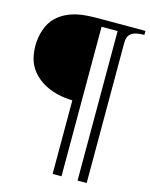

<svg xmlns="http://www.w3.org/2000/svg" viewBox="-132 -742 838 1072"><g transform="rotate(15 287.0 -206.5)"><path d="M330.1 -617.7V246.6H278.8V-178.7Q235.4 -179.7 197 -188.5Q158.7 -197.3 126.7 -213.1Q94.7 -229 69.8 -251.2Q44.9 -273.4 28.8 -300.8Q14.2 -325.7 7.3 -356.7Q0.5 -387.7 0.5 -419.9Q0.5 -444.3 4.4 -468.5Q8.3 -492.7 16.1 -514.6Q23.9 -536.6 35.4 -555.7Q46.9 -574.7 62 -588.9Q86.9 -612.3 115.2 -626.2Q143.6 -640.1 174.3 -647.5Q205.1 -654.8 238 -656.7Q271 -658.7 305.7 -658.7H572.8V-635.7Q545.4 -635.7 526.9 -631.3Q508.3 -627 496.8 -617.9Q485.4 -608.9 480.5 -595.2Q475.6 -581.5 475.6 -563.5V246.6H422.9V-617.7Z"/></g></svg>

Font: XB Niloofar
Style: Bold
Weight: 700
Designer: Behnam
Foundry: Irmug
Version: Version 7.201 2008